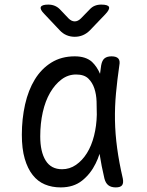

<svg xmlns="http://www.w3.org/2000/svg" viewBox="-20 -805 640 835"><path d="M244 10Q206 10 175 -3Q144 -16 122 -44Q100 -72 87.5 -115Q75 -158 75 -219Q75 -288 89 -350.5Q103 -413 131.5 -459.5Q160 -506 203.5 -533Q247 -560 305 -560Q353 -560 380 -536Q402 -515 415 -484Q417 -502 420 -521Q424 -543 435 -551.5Q446 -560 465 -560Q486 -560 494.5 -550.5Q503 -541 499 -521Q490 -459 484.5 -400Q479 -341 480 -282Q481 -223 489.5 -160.5Q498 -98 514 -29Q518 -9 511 0.5Q504 10 483.5 10Q463 10 451 0.5Q439 -9 434 -29Q421 -84 413 -136Q406 -114 396 -94Q374 -49 337 -19.5Q300 10 244 10ZM250 -69Q283 -69 310.5 -88Q338 -107 358 -139Q378 -171 389 -214.5Q400 -258 401 -306Q401 -333 400 -363.5Q399 -394 390.5 -420Q382 -446 364 -463.5Q346 -481 311 -481Q276 -481 247.5 -459.5Q219 -438 198 -402Q177 -366 166 -317Q155 -268 155 -212Q155 -145 178.5 -107Q202 -69 250 -69ZM190 -785Q205 -785 217.5 -780Q230 -775 240 -765L278 -725Q291 -712 305 -712Q319 -712 332 -725L370 -764Q380 -775 392.5 -780Q405 -785 420 -785Q450 -785 454 -774.5Q458 -764 438 -743L371 -673Q357 -659 340.5 -652Q324 -645 305 -645Q286 -645 269.5 -652Q253 -659 240 -673L173 -744Q153 -764 157.5 -774.5Q162 -785 190 -785Z"/></svg>

Font: Maple Mono Light
Style: Regular
Weight: 300
Monospace: yes
Designer: subframe7536
Version: Version 7.000